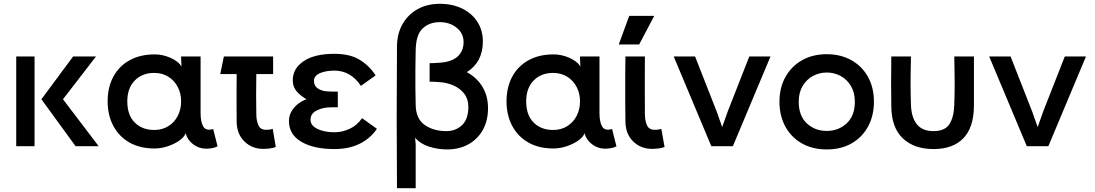

<svg xmlns="http://www.w3.org/2000/svg" viewBox="-20 -766 5738 1006"><path d="M65 -470H161V0H65ZM197 -246 363 -470H483L310 -246L497 0H376Z M544 -235Q544 -309 574 -364.5Q604 -420 659.5 -450.5Q715 -481 790 -481Q833 -481 873.5 -463Q914 -445 931 -418L929 -458V-470H1031V-174Q1031 -127 1045 -103Q1059 -79 1097 -90L1120 1Q1105 8 1090 10.5Q1075 13 1060 13Q1022 13 991.5 -10.5Q961 -34 953 -68Q945 -47 919 -29Q893 -11 858.5 0.5Q824 12 790 12Q713 12 658 -19.5Q603 -51 573.5 -107Q544 -163 544 -235ZM788 -85Q830 -85 862 -105Q894 -125 911.5 -159Q929 -193 929 -235Q929 -276 911.5 -310Q894 -344 862 -364Q830 -384 788 -384Q725 -384 686 -344Q647 -304 647 -235Q647 -163 686 -124Q725 -85 788 -85Z M1359 14Q1300 14 1260 -25.5Q1220 -65 1220 -131Q1220 -186 1219.5 -224.5Q1219 -263 1219.5 -298Q1220 -333 1220 -378H1134L1153 -470H1411V-378H1323Q1322 -318 1322 -268.5Q1322 -219 1323 -169Q1323 -135 1333.5 -110.5Q1344 -86 1373 -86Q1380 -86 1388.5 -86.5Q1397 -87 1409 -91L1425 4Q1411 10 1393 12Q1375 14 1359 14Z M1955 -91Q1920 -40 1864 -12.5Q1808 15 1732 15Q1624 15 1559 -23Q1494 -61 1494 -132Q1494 -161 1508.5 -184.5Q1523 -208 1544 -223.5Q1565 -239 1586 -246Q1560 -260 1537 -284.5Q1514 -309 1514 -346Q1514 -407 1571 -445.5Q1628 -484 1732 -484Q1814 -484 1865 -452.5Q1916 -421 1948 -371L1871 -316Q1818 -396 1732 -396Q1687 -396 1656 -382.5Q1625 -369 1625 -342Q1625 -317 1644.5 -303Q1664 -289 1697 -287Q1711 -286 1723.5 -286Q1736 -286 1750 -286V-204Q1736 -204 1723.5 -204Q1711 -204 1697 -203Q1662 -200 1634.5 -184.5Q1607 -169 1607 -138Q1607 -117 1624.5 -102.5Q1642 -88 1671 -80.5Q1700 -73 1732 -73Q1774 -73 1813 -91.5Q1852 -110 1877 -147Z M2322 17Q2273 17 2227 2Q2181 -13 2155 -45L2158 -10V220H2060Q2057 -153 2060 -525Q2061 -591 2089.5 -640.5Q2118 -690 2168 -718Q2218 -746 2284 -746Q2352 -746 2403 -720.5Q2454 -695 2482 -650.5Q2510 -606 2510 -549Q2510 -441 2426 -388Q2479 -359 2508 -311Q2537 -263 2537 -199Q2537 -134 2510 -85.5Q2483 -37 2434.5 -10Q2386 17 2322 17ZM2158 -217Q2159 -144 2205 -111.5Q2251 -79 2319 -79Q2368 -79 2401 -110.5Q2434 -142 2434 -206Q2434 -247 2412.5 -275Q2391 -303 2355.5 -318.5Q2320 -334 2278 -336Q2266 -337 2254 -337.5Q2242 -338 2231 -338V-435Q2242 -435 2254 -435.5Q2266 -436 2278 -437Q2343 -440 2376 -468.5Q2409 -497 2409 -546Q2409 -591 2373 -620.5Q2337 -650 2284 -650Q2230 -650 2194.5 -617Q2159 -584 2158 -500Q2157 -458 2156.5 -406Q2156 -354 2156.5 -304Q2157 -254 2158 -217Z M2634 -235Q2634 -309 2664 -364.5Q2694 -420 2749.5 -450.5Q2805 -481 2880 -481Q2923 -481 2963.5 -463Q3004 -445 3021 -418L3019 -458V-470H3121V-174Q3121 -127 3135 -103Q3149 -79 3187 -90L3210 1Q3195 8 3180 10.5Q3165 13 3150 13Q3112 13 3081.5 -10.5Q3051 -34 3043 -68Q3035 -47 3009 -29Q2983 -11 2948.5 0.5Q2914 12 2880 12Q2803 12 2748 -19.5Q2693 -51 2663.5 -107Q2634 -163 2634 -235ZM2878 -85Q2920 -85 2952 -105Q2984 -125 3001.5 -159Q3019 -193 3019 -235Q3019 -276 3001.5 -310Q2984 -344 2952 -364Q2920 -384 2878 -384Q2815 -384 2776 -344Q2737 -304 2737 -235Q2737 -163 2776 -124Q2815 -85 2878 -85Z M3396 14Q3337 14 3297 -25.5Q3257 -65 3257 -131Q3256 -189 3256 -230Q3256 -271 3256 -306Q3256 -341 3256 -379.5Q3256 -418 3257 -470H3359Q3359 -411 3358.5 -365.5Q3358 -320 3358.5 -274.5Q3359 -229 3359 -169Q3359 -135 3369.5 -110.5Q3380 -86 3410 -86Q3417 -86 3425.5 -86.5Q3434 -87 3445 -91L3462 4Q3448 10 3429.5 12Q3411 14 3396 14ZM3277 -683H3408L3329 -533H3222Z M4017 -470 3820 0H3707L3510 -470H3622L3735 -182L3764 -100L3793 -182L3906 -470Z M4312 17Q4237 17 4181 -15Q4125 -47 4094.5 -103.5Q4064 -160 4064 -233Q4064 -307 4095.5 -363Q4127 -419 4182.5 -450.5Q4238 -482 4312 -482Q4385 -482 4441 -450.5Q4497 -419 4528 -363Q4559 -307 4559 -233Q4559 -160 4528.5 -103.5Q4498 -47 4442.5 -15Q4387 17 4312 17ZM4312 -386Q4273 -386 4239.5 -368Q4206 -350 4185.5 -315.5Q4165 -281 4165 -233Q4165 -159 4207.5 -119.5Q4250 -80 4312 -80Q4373 -80 4416 -119.5Q4459 -159 4459 -233Q4459 -281 4438.5 -315.5Q4418 -350 4384.5 -368Q4351 -386 4312 -386Z M4650 -470H4753Q4752 -420 4751.5 -386Q4751 -352 4751 -326Q4751 -300 4751.5 -274.5Q4752 -249 4753 -217Q4755 -152 4783.5 -115.5Q4812 -79 4871 -79Q4931 -79 4954.5 -115.5Q4978 -152 4980 -217Q4981 -249 4981.5 -274.5Q4982 -300 4982 -326Q4982 -352 4981.5 -386Q4981 -420 4980 -470H5083Q5083 -420 5083 -387Q5083 -354 5083 -328.5Q5083 -303 5083 -276Q5083 -249 5083 -210Q5082 -98 5027.5 -41.5Q4973 15 4871 15Q4770 15 4710.5 -41Q4651 -97 4650 -210Q4650 -249 4649.5 -276Q4649 -303 4649 -328.5Q4649 -354 4649.5 -387Q4650 -420 4650 -470Z M5670 -470 5473 0H5360L5163 -470H5275L5388 -182L5417 -100L5446 -182L5559 -470Z"/></svg>

Font: Kreadon Light
Style: Bold
Weight: 600
Designer: Reiya WATANABE
Foundry: StudioGnu
Version: Version 1.003; ttfautohint (v1.8.4.7-5d5b);gftools[0.9.32]